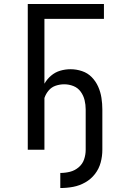

<svg xmlns="http://www.w3.org/2000/svg" viewBox="-20 -755 616 968"><path d="M284 193Q317 193 349 187Q381 181 410 164.5Q439 148 459 122Q479 96 487.5 64.5Q496 33 496 0V-203Q496 -232 491.5 -261.5Q487 -291 475 -318Q463 -345 442.5 -366Q422 -387 393.5 -396.5Q365 -406 336 -406Q309 -406 283.5 -398.5Q258 -391 237.5 -373.5Q217 -356 204 -333V-660H504V-735H120V0H204V-261Q211 -282 225.5 -299Q240 -316 261 -323Q282 -330 304 -330Q328 -330 350.5 -321Q373 -312 387 -292.5Q401 -273 406.5 -250Q412 -227 412 -203V0Q412 25 404 48.5Q396 72 376.5 88.5Q357 105 333 111Q309 117 284 117Z"/></svg>

Font: Iosevka SS01 Extended
Style: Regular
Weight: 400
Width: 7
Monospace: yes
Designer: Belleve Invis
Foundry: Belleve Invis
Version: Version 3.4.7; ttfautohint (v1.8.3)